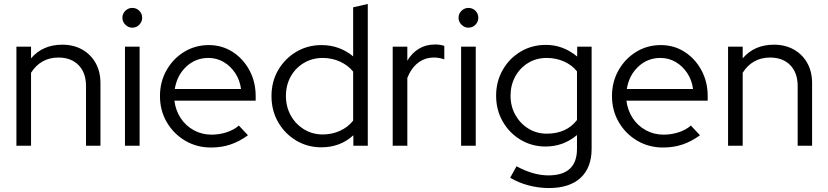

<svg xmlns="http://www.w3.org/2000/svg" viewBox="-20 -737 4188 971"><path d="M63 0V-501H137V-442Q196 -511 295 -511Q352 -511 395.5 -486.5Q439 -462 463.5 -418.5Q488 -375 488 -317V0H415V-302Q415 -369 377.5 -407.5Q340 -446 275 -446Q230 -446 195 -426Q160 -406 137 -369V0Z M612 0V-501H686V0ZM649 -597Q629 -597 614 -612Q599 -627 599 -647Q599 -668 614 -682.5Q629 -697 649 -697Q670 -697 684.5 -682.5Q699 -668 699 -647Q699 -627 684.5 -612Q670 -597 649 -597Z M1047 9Q975 9 916.5 -25.5Q858 -60 823.5 -119Q789 -178 789 -251Q789 -323 822 -381.5Q855 -440 911 -474.5Q967 -509 1036 -509Q1103 -509 1156.5 -474.5Q1210 -440 1241.5 -381.5Q1273 -323 1273 -251V-228H862Q868 -179 893.5 -140Q919 -101 960 -78.5Q1001 -56 1050 -56Q1089 -56 1126 -68Q1163 -80 1188 -102L1234 -53Q1192 -22 1146.5 -6.5Q1101 9 1047 9ZM864 -287H1199Q1193 -332 1169.5 -367.5Q1146 -403 1111 -423.5Q1076 -444 1034 -444Q969 -444 922 -400Q875 -356 864 -287Z M1605 8Q1535 8 1477.5 -26.5Q1420 -61 1386.5 -119.5Q1353 -178 1353 -251Q1353 -324 1386.5 -382Q1420 -440 1477.5 -474.5Q1535 -509 1606 -509Q1697 -509 1766 -452V-700L1840 -717V0H1767V-53Q1701 8 1605 8ZM1612 -57Q1659 -57 1699.5 -75.5Q1740 -94 1766 -127V-375Q1740 -407 1699.5 -425.5Q1659 -444 1612 -444Q1560 -444 1517.5 -419Q1475 -394 1450.5 -350.5Q1426 -307 1426 -252Q1426 -197 1450.5 -153Q1475 -109 1517.5 -83Q1560 -57 1612 -57Z M1966 0V-501H2040V-430Q2063 -469 2098.5 -490.5Q2134 -512 2180 -512Q2206 -512 2227 -505V-437Q2200 -446 2175 -446Q2129 -446 2094.5 -419.5Q2060 -393 2040 -343V0Z M2312 0V-501H2386V0ZM2349 -597Q2329 -597 2314 -612Q2299 -627 2299 -647Q2299 -668 2314 -682.5Q2329 -697 2349 -697Q2370 -697 2384.5 -682.5Q2399 -668 2399 -647Q2399 -627 2384.5 -612Q2370 -597 2349 -597Z M2756 214Q2704 214 2653 200.5Q2602 187 2560 162L2592 104Q2678 150 2753 150Q2898 150 2898 16V-54Q2829 4 2739 4Q2670 4 2613 -30Q2556 -64 2522.5 -122.5Q2489 -181 2489 -253Q2489 -325 2522.5 -383.5Q2556 -442 2613 -476Q2670 -510 2741 -510Q2828 -510 2899 -451V-501H2972V15Q2972 111 2916 162.5Q2860 214 2756 214ZM2745 -61Q2845 -61 2898 -130V-376Q2873 -408 2832.5 -426Q2792 -444 2745 -444Q2693 -444 2651.5 -419Q2610 -394 2586 -350.5Q2562 -307 2562 -253Q2562 -199 2586.5 -155.5Q2611 -112 2652.5 -86.5Q2694 -61 2745 -61Z M3333 9Q3261 9 3202.5 -25.5Q3144 -60 3109.5 -119Q3075 -178 3075 -251Q3075 -323 3108 -381.5Q3141 -440 3197 -474.5Q3253 -509 3322 -509Q3389 -509 3442.5 -474.5Q3496 -440 3527.5 -381.5Q3559 -323 3559 -251V-228H3148Q3154 -179 3179.5 -140Q3205 -101 3246 -78.5Q3287 -56 3336 -56Q3375 -56 3412 -68Q3449 -80 3474 -102L3520 -53Q3478 -22 3432.5 -6.5Q3387 9 3333 9ZM3150 -287H3485Q3479 -332 3455.5 -367.5Q3432 -403 3397 -423.5Q3362 -444 3320 -444Q3255 -444 3208 -400Q3161 -356 3150 -287Z M3662 0V-501H3736V-442Q3795 -511 3894 -511Q3951 -511 3994.5 -486.5Q4038 -462 4062.5 -418.5Q4087 -375 4087 -317V0H4014V-302Q4014 -369 3976.5 -407.5Q3939 -446 3874 -446Q3829 -446 3794 -426Q3759 -406 3736 -369V0Z"/></svg>

Font: Red Hat Display VF
Style: Regular
Weight: 300
Designer: Pentagram, MCKL
Foundry: Pentagram, MCKL
Version: Version 1.023